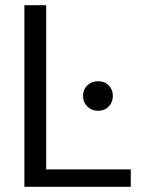

<svg xmlns="http://www.w3.org/2000/svg" viewBox="-20 -720 566 740"><path d="M74 0V-700H158V-67H484V0ZM358 -293Q333 -293 316.5 -309.5Q300 -326 300 -350Q300 -375 316.5 -391Q333 -407 358 -407Q383 -407 399 -391Q415 -375 415 -350Q415 -326 399 -309.5Q383 -293 358 -293Z"/></svg>

Font: DM Sans 20pt
Style: Regular
Weight: 400
Version: Version 4.004;gftools[0.9.30]